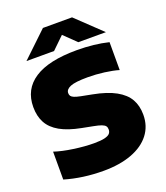

<svg xmlns="http://www.w3.org/2000/svg" viewBox="-169 -1065 1027 1190"><g transform="rotate(-20 344.5 -470.5)"><path d="M53 -25V-209Q103.5 -192 177 -181.5Q250.5 -171 310 -171Q355 -171 380 -177Q405 -183 414.5 -193.8Q424 -204.5 424 -221Q424 -234.5 417.5 -243.2Q411 -252 393.2 -258.8Q375.5 -265.5 341 -272L269 -286Q184 -302.5 132 -332Q80 -361.5 56 -405.5Q32 -449.5 32 -510Q32 -627 125.8 -688.5Q219.5 -750 405 -750Q520 -750 614 -727V-543Q575.5 -554.5 520.5 -561.8Q465.5 -569 412 -569Q329.5 -569 297.2 -555.5Q265 -542 265 -518Q265 -506 270.5 -498.2Q276 -490.5 290.2 -484.5Q304.5 -478.5 332 -473L404 -459Q496 -441.5 551.8 -410.5Q607.5 -379.5 632.2 -336Q657 -292.5 657 -233Q657 -158.5 614.8 -103.8Q572.5 -49 493.8 -19.5Q415 10 308 10Q171.5 10 53 -25ZM614 -793H432L352 -870.5L272 -793H90L256 -951H448Z"/></g></svg>

Font: Encode Sans Expanded Black
Style: Regular
Weight: 900
Width: 7
Designer: Multiple Designers
Foundry: Impallari Type
Version: Version 2.000